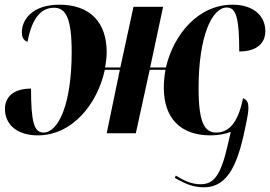

<svg xmlns="http://www.w3.org/2000/svg" viewBox="-20 -567 1149 817"><path d="M847 230C958 230 997 116 1030 -55C1034 -73 1037 -94 1037 -108C1037 -128 1033 -142 1014 -149C993 -43 953 -3 900 -3C850 -3 825 -46 825 -192C825 -413 882 -535 945 -535C985 -535 998 -490 998 -348C1072 -348 1109 -382 1109 -435C1109 -494 1065 -547 969 -547C824 -547 719 -421 686 -280H619L674 -538H548L492 -280H427C431 -301 434 -324 434 -345C434 -472 363 -547 233 -547C119 -547 73 -485 73 -429C73 -412 78 -396 97 -389C118 -501 162 -534 210 -534C260 -534 285 -490 285 -345C285 -123 228 -3 165 -3C125 -3 112 -48 112 -190C38 -190 1 -155 1 -103C1 -43 46 9 141 9C288 9 395 -125 426 -270H490L434 0H558L617 -270H684C680 -246 677 -218 677 -194C677 -65 747 9 876 9C909 9 940 3 962 -6L950 46C919 184 888 217 833 217C795 217 762 201 728 180L724 190C771 217 804 230 847 230Z"/></svg>

Font: Noto Serif Display Condensed ExtraBold
Style: Italic
Weight: 800
Width: 3
Italic angle: -12°
Designer: Monotype Design Team
Foundry: Monotype Imaging Inc.
Version: Version 2.009